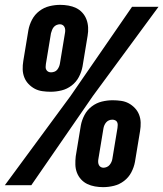

<svg xmlns="http://www.w3.org/2000/svg" viewBox="-32 -763 673 791"><path d="M177 -385Q159 -385 142 -387.5Q125 -390 111 -397.5Q97 -405 85.5 -417Q74 -429 68 -444.5Q62 -460 61.5 -477Q61 -494 64 -512L85 -639Q89 -661 100 -682Q111 -703 130 -717.5Q149 -732 171.5 -737.5Q194 -743 216 -743Q233 -743 250 -740Q267 -737 281.5 -730Q296 -723 307 -711Q318 -699 324 -683.5Q330 -668 331 -650.5Q332 -633 329 -616L308 -489Q304 -467 293 -446Q282 -425 263 -410.5Q244 -396 221.5 -390.5Q199 -385 177 -385ZM-12 0 259 -368 512 -735H621L351 -368L97 0ZM178 -465Q185 -465 192 -467.5Q199 -470 203.5 -475.5Q208 -481 211 -488Q214 -495 215 -502L236 -629Q237 -635 236.5 -641Q236 -647 233.5 -652Q231 -657 226 -660Q221 -663 215 -663Q208 -663 201 -660Q194 -657 189.5 -651.5Q185 -646 182.5 -639.5Q180 -633 178 -626L157 -499Q156 -493 156 -486.5Q156 -480 159 -475Q162 -470 167 -467.5Q172 -465 178 -465ZM393 8Q376 8 359 5Q342 2 327.5 -5Q313 -12 302 -24Q291 -36 285 -51.5Q279 -67 278.5 -84.5Q278 -102 280 -119L301 -246Q305 -268 316 -289Q327 -310 346 -324.5Q365 -339 387.5 -344.5Q410 -350 432 -350Q450 -350 467 -347.5Q484 -345 498 -337.5Q512 -330 523.5 -318Q535 -306 541 -290.5Q547 -275 547.5 -258Q548 -241 545 -223L524 -96Q520 -74 509 -53Q498 -32 479 -17.5Q460 -3 437.5 2.5Q415 8 393 8ZM394 -72Q401 -72 408 -75Q415 -78 419.5 -83.5Q424 -89 427 -95.5Q430 -102 431 -109L452 -236Q453 -242 453 -248.5Q453 -255 450.5 -260Q448 -265 442.5 -267.5Q437 -270 431 -270Q424 -270 417.5 -267.5Q411 -265 406 -259.5Q401 -254 398 -247Q395 -240 394 -233L373 -106Q372 -100 372.5 -94Q373 -88 375.5 -83Q378 -78 383 -75Q388 -72 394 -72Z"/></svg>

Font: Iosevka Etoile
Style: Bold Italic
Weight: 700
Italic angle: -9°
Designer: Belleve Invis
Foundry: Belleve Invis
Version: Version 28.1.0; ttfautohint (v1.8.4)